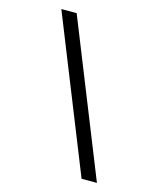

<svg xmlns="http://www.w3.org/2000/svg" viewBox="-116 -863 779 945"><g transform="rotate(15 273.5 -390.5)"><path d="M78.1 -781.2H156.2L468.8 0H390.6Z"/></g></svg>

Font: Luculent
Style: Regular
Weight: 400
Monospace: yes
Designer: Andrew Kensler
Version: Version 1.0.0-845fa02f9341